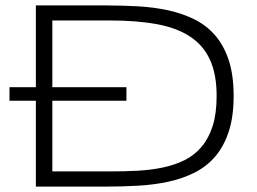

<svg xmlns="http://www.w3.org/2000/svg" viewBox="-20 -691 950 711"><path d="M845.2 -335.9Q845.2 -258.8 827.1 -203.9Q809.1 -148.9 777.1 -111.6Q745.1 -74.2 700.9 -52Q656.7 -29.8 604.2 -18.3Q551.8 -6.8 492.9 -3.4Q434.1 0 373 0H112.8V-317.9H15.1V-368.2H112.8V-670.9H372.1Q433.1 -670.9 492.2 -667.5Q551.3 -664.1 603.8 -652.6Q656.2 -641.1 700.4 -619.1Q744.6 -597.2 776.9 -559.8Q809.1 -522.5 827.1 -467.8Q845.2 -413.1 845.2 -335.9ZM782.2 -335.9Q782.2 -415.5 757.8 -469.2Q733.4 -522.9 684.1 -555.4Q634.8 -587.9 560.5 -601.6Q486.3 -615.2 387.2 -615.2H173.8V-368.2H448.2V-317.9H173.8V-56.2H387.2Q439.9 -56.2 489.7 -58.8Q539.6 -61.5 583.5 -70.8Q627.4 -80.1 663.8 -98.1Q700.2 -116.2 726.6 -147.5Q752.9 -178.7 767.6 -224.6Q782.2 -270.5 782.2 -335.9Z"/></svg>

Font: Syncopate
Style: Regular
Weight: 400
Width: 7
Version: Version 001.001